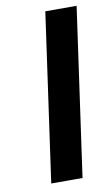

<svg xmlns="http://www.w3.org/2000/svg" viewBox="-81 -731 451 774"><g transform="rotate(-10 145.0 -344.0)"><path d="M64.6 0H192.7L289.7 -687.7H161.6Z"/></g></svg>

Font: Secuela ExtLt
Style: Italic
Weight: 200
Italic angle: -8°
Designer: Fernando Haro
Foundry: deFharo
Version: Version 1.704